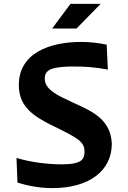

<svg xmlns="http://www.w3.org/2000/svg" viewBox="-20 -959 660 989"><path d="M535.5 -600.5 529.5 -729C484.5 -738.5 441.5 -743 398 -743C240 -743 77 -688 77 -521C77 -411.5 147.5 -362 256 -309C384 -247 415.5 -228.5 415.5 -176C415.5 -157 409.5 -142 400 -134C383 -119 349.5 -112.5 299 -112.5C224.5 -112.5 136.5 -123.5 65 -145.5L70 -18.5C115 -4.5 178.5 10 249 10C438.5 10 556 -78.5 556 -219C550 -346.5 453.5 -386 352 -432.5C277.5 -467 210.5 -497 210.5 -554C210.5 -573.5 217.5 -586.5 227 -593.5C241 -605 271.5 -616.5 361.5 -616.5C414 -616.5 472 -613 535.5 -600.5ZM248.5 -812 343 -939H498.5L374 -812Z"/></svg>

Font: Monaspace Argon
Style: Bold
Weight: 700
Designer: Riley Cran & the Lettermatic Team
Foundry: Lettermatic
Version: Version 1.000 (Monaspace Argon)